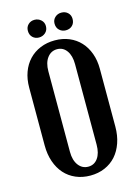

<svg xmlns="http://www.w3.org/2000/svg" viewBox="-126 -907 712 987"><g transform="rotate(-15 229.5 -414.0)"><path d="M42 -508Q42 -553 55.5 -590Q69 -627 94 -653.5Q119 -680 154 -694.5Q189 -709 231 -709Q273 -709 307.5 -694.5Q342 -680 366.5 -653.5Q391 -627 404.5 -590Q418 -553 418 -508V-200Q418 -153 404.5 -114Q391 -75 366.5 -47.5Q342 -20 307 -5Q272 10 230 10Q188 10 153 -5Q118 -20 93.5 -47.5Q69 -75 55.5 -114Q42 -153 42 -200ZM159 -135Q159 -90 179 -63.5Q199 -37 231 -37Q263 -37 282 -63.5Q301 -90 301 -135V-564Q301 -609 282 -635.5Q263 -662 231 -662Q199 -662 179 -635.5Q159 -609 159 -564ZM111 -792Q111 -812 124.5 -825Q138 -838 158 -838Q178 -838 192.5 -825Q207 -812 207 -792Q207 -770 192.5 -757Q178 -744 158 -744Q138 -744 124.5 -757Q111 -770 111 -792ZM253 -792Q253 -812 267 -825Q281 -838 301 -838Q322 -838 335.5 -825Q349 -812 349 -792Q349 -770 335.5 -757Q322 -744 301 -744Q281 -744 267 -757Q253 -770 253 -792Z"/></g></svg>

Font: Moniqa ExtBd Paragraph
Style: Regular
Weight: 800
Designer: Rajesh Rajput
Foundry: Rajesh Rajput
Version: Version 1.000